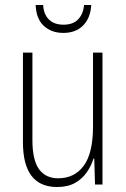

<svg xmlns="http://www.w3.org/2000/svg" viewBox="-20 -740 507 770"><path d="M391 -529V0H361L358 -104H355Q346 -75 328 -49Q310 -23 281 -6.5Q252 10 209 10Q72 10 72 -170V-529H110V-178Q110 -98 136.5 -61.5Q163 -25 213 -25Q279 -25 316 -75.5Q353 -126 353 -233V-529ZM346 -720Q343 -668 313.5 -638Q284 -608 234 -608Q186 -608 155.5 -636.5Q125 -665 123 -720H153Q155 -683 176 -662Q197 -641 235 -641Q273 -641 293.5 -662.5Q314 -684 317 -720Z"/></svg>

Font: Noto Sans Kannada Condensed ExtraLight
Style: Regular
Weight: 200
Width: 3
Designer: Jelle Bosma - Monotype Design Team
Foundry: Monotype Imaging Inc.
Version: Version 2.005; ttfautohint (v1.8.4.7-5d5b)